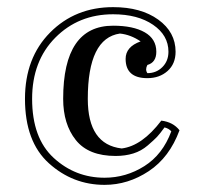

<svg xmlns="http://www.w3.org/2000/svg" viewBox="-20 -484 572 538"><path d="M418 -339Q418 -309 393 -302Q386 -289 393 -279Q418 -279 435 -296Q452 -313 452 -339Q452 -385 409 -414.5Q366 -444 297 -444Q200 -444 135 -378.5Q70 -313 70 -207Q70 -97 130.5 -41.5Q191 14 273 14Q333 14 384.5 -18.5Q436 -51 460 -116Q453 -124 441 -127Q428 -109 420 -100.5Q412 -92 394 -76.5Q376 -61 353.5 -54Q331 -47 304 -47Q228 -47 192.5 -91.5Q157 -136 157 -207Q157 -412 297 -412Q353 -412 385.5 -393.5Q418 -375 418 -339ZM432 -146Q465 -142 483 -119Q455 -43 397 -4.5Q339 34 273 34Q184 34 117 -26.5Q50 -87 50 -207Q50 -322 120.5 -393Q191 -464 297 -464Q375 -464 423.5 -429Q472 -394 472 -339Q472 -305 449.5 -285Q427 -265 393 -265Q332 -265 332 -319Q332 -353 374 -368Q346 -387 316 -390Q226 -377 226 -207Q226 -79 321 -68Q378 -75 432 -146Z"/></svg>

Font: Jacques Francois Shadow
Style: Regular
Weight: 400
Designer: Alexei Vanyashin, Nikita Kanarev (i@xarsok.ru)
Foundry: Cyreal (www.cyreal.org)
Version: Version 1.003